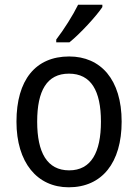

<svg xmlns="http://www.w3.org/2000/svg" viewBox="-20 -786 586 816"><path d="M415 -756V-766H312C290 -721 252 -661 219 -618V-606H275C320 -642 390 -718 415 -756ZM497 -269C497 -448 408 -546 274 -546C131 -546 50 -446 50 -269C50 -95 138 10 272 10C414 10 497 -95 497 -269ZM138 -269C138 -400 179 -473 273 -473C367 -473 409 -400 409 -269C409 -138 367 -62 274 -62C180 -62 138 -138 138 -269Z"/></svg>

Font: Noto Sans Khmer UI SemiCondensed
Style: Regular
Weight: 400
Width: 4
Designer: Danh Hong and the Monotype Design Team
Foundry: Monotype Imaging Inc.
Version: Version 2.002